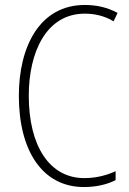

<svg xmlns="http://www.w3.org/2000/svg" viewBox="-20 -837 520 774"><path d="M322 -782C359 -782 400 -774 438 -751L454 -785C413 -807 370 -817 322 -817C140 -817 56 -649 56 -451C56 -225 154 -83 318 -83C369 -83 414 -94 446 -111V-147C416 -133 373 -119 320 -119C178 -119 96 -251 96 -451C96 -626 166 -782 322 -782Z"/></svg>

Font: Noto Sans Kannada UI Condensed ExtraLight
Style: Regular
Weight: 200
Width: 3
Designer: Jelle Bosma - Monotype Design Team
Foundry: Monotype Imaging Inc.
Version: Version 2.005